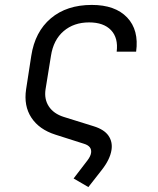

<svg xmlns="http://www.w3.org/2000/svg" viewBox="-20 -580 640 780"><path d="M279 145 335 72Q348 55 350 41Q354 14 321 4L205 -33Q139 -54 107.5 -102Q76 -150 86 -217L107 -353Q122 -451 186.5 -505.5Q251 -560 353 -560Q448 -560 496.5 -509Q545 -458 533 -370H454Q461 -426 431 -457.5Q401 -489 342 -489Q280 -489 238.5 -453.5Q197 -418 187 -353L165 -217Q159 -177 178.5 -147.5Q198 -118 239 -105L361 -67Q403 -54 420.5 -29Q438 -4 433 29Q427 68 393 111L339 180Z"/></svg>

Font: JetBrains Mono NL Light
Style: Italic
Weight: 300
Italic angle: -9°
Designer: Philipp Nurullin, Konstantin Bulenkov
Foundry: JetBrains
Version: Version 2.304; ttfautohint (v1.8.4.7-5d5b)